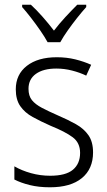

<svg xmlns="http://www.w3.org/2000/svg" viewBox="-20 -785 456 815"><path d="M375 -138Q375 -68 327.5 -29Q280 10 192 10Q144 10 106 0.5Q68 -9 41 -23V-79Q72 -61 111.5 -50Q151 -39 193 -39Q259 -39 289.5 -64.5Q320 -90 320 -136Q320 -179 288.5 -202.5Q257 -226 195 -251Q152 -270 118.5 -288.5Q85 -307 66 -334.5Q47 -362 47 -406Q47 -469 94 -505.5Q141 -542 221 -542Q263 -542 299.5 -533Q336 -524 367 -510L346 -464Q319 -477 286 -485.5Q253 -494 219 -494Q164 -494 132.5 -471.5Q101 -449 101 -408Q101 -378 115.5 -360Q130 -342 157.5 -327.5Q185 -313 226 -295Q268 -277 302 -258Q336 -239 355.5 -211Q375 -183 375 -138ZM182 -606Q170 -628 151 -655.5Q132 -683 111.5 -709.5Q91 -736 74 -755V-765H111Q135 -743 161 -713.5Q187 -684 209 -655Q232 -685 257 -712Q282 -739 308 -765H346V-755Q328 -735 307 -708.5Q286 -682 267 -655Q248 -628 236 -606Z"/></svg>

Font: Noto Sans Gurmukhi UI SemiCondensed Light
Style: Regular
Weight: 300
Width: 4
Designer: Jelle Bosma - Monotype Design Team
Foundry: Monotype Imaging Inc.
Version: Version 2.004; ttfautohint (v1.8.4.7-5d5b)